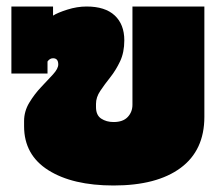

<svg xmlns="http://www.w3.org/2000/svg" viewBox="-20 -560 683 590"><path d="M329 10Q203 10 128.5 -37Q54 -84 54 -172V-188Q54 -218 70 -244.5Q86 -271 106.5 -292.5Q127 -314 143 -331.5Q159 -349 159 -362Q159 -381 143 -381Q133 -381 126 -371V-334H15V-540H143V-512Q157 -521 187 -530.5Q217 -540 246 -540Q303 -540 332.5 -512.5Q362 -485 362 -436Q362 -399 349 -371.5Q336 -344 318.5 -322Q301 -300 288 -280.5Q275 -261 275 -241V-231Q275 -206 291 -195.5Q307 -185 329 -185Q358 -185 372.5 -200.5Q387 -216 387 -238V-540H608V-201Q608 -98 535 -44Q462 10 329 10Z"/></svg>

Font: Kanit Black
Style: Regular
Weight: 900
Designer: Katatrad Team
Foundry: CadsonDemak
Version: Version 2.000; ttfautohint (v1.8.3)